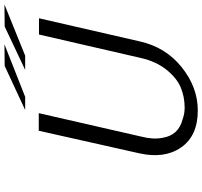

<svg xmlns="http://www.w3.org/2000/svg" viewBox="-43 -848 908 862"><g transform="rotate(-90 411.0 -417.0)"><path d="M528 -758 723 -850Q739 -850 772 -850.5Q805 -851 822 -851L592 -758ZM348 -758 546 -850Q562 -850 594 -850.5Q626 -851 643 -851L407 -758ZM154 -247 255 -697H334L229 -238Q215 -184 223 -143Q234 -69 307 -51Q331 -42 359 -42Q406 -42 448 -59Q490 -76 528 -122.5Q566 -169 582 -240L687 -696H760L656 -243Q630 -127 540 -55Q450 17 346 17Q232 17 180 -58Q128 -133 154 -247Z"/></g></svg>

Font: Coval
Style: ExtraLight Italic
Weight: 200
Foundry: Context Ltd
Version: Version 001.000